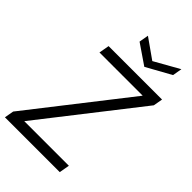

<svg xmlns="http://www.w3.org/2000/svg" viewBox="-290 -993 1087 1087"><g transform="rotate(45 253.0 -449.5)"><path d="M-26 0 -16 -56 439 -638H93L104 -700H532L522 -644L67 -62H424L413 0ZM488 -899 478 -842 330 -760 210 -842 220 -899 339 -815Z"/></g></svg>

Font: DM Sans 36pt Light
Style: Italic
Weight: 300
Italic angle: -10°
Designer: Colophon Foundry, Jonny Pinhorn
Foundry: Colophon Foundry
Version: Version 4.004;gftools[0.9.30]